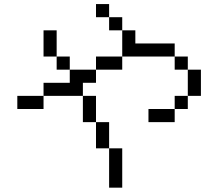

<svg xmlns="http://www.w3.org/2000/svg" viewBox="-20 -832 1040 915"><path d="M500 -125V62.5H562.5V-125ZM500 -125Q500 -125 500 -250H437.5Q437.5 -250 437.5 -125ZM437.5 -250Q437.5 -250 437.5 -375H375Q375 -375 375 -250ZM812.5 -312.5H687.5V-250H812.5ZM812.5 -312.5H875V-375H812.5ZM187.5 -375H62.5V-312.5H187.5ZM187.5 -375H375V-437.5H437.5V-500H312.5V-437.5H187.5ZM875 -375H937.5Q937.5 -375 937.5 -500H875Q875 -500 875 -375ZM312.5 -500V-562.5H250V-500ZM437.5 -500H562.5V-562.5H437.5ZM875 -500V-562.5H812.5V-500ZM250 -562.5Q250 -562.5 250 -687.5H187.5Q187.5 -687.5 187.5 -562.5ZM562.5 -562.5H812.5V-625H625V-687.5H562.5Q562.5 -687.5 562.5 -562.5ZM562.5 -687.5V-750H500V-687.5ZM500 -750V-812.5H437.5V-750Z"/></svg>

Font: UnifontExMono
Style: Regular
Weight: 500
Version: Version 15.0.06